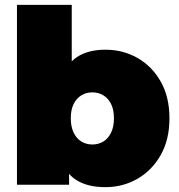

<svg xmlns="http://www.w3.org/2000/svg" viewBox="-20 -762 740 792"><path d="M415 10Q340 10 294 -20Q278 -30 265 -45V0H50V-742H276V-509Q286 -519 298 -527Q344 -557 415 -557Q487 -557 547 -523Q607 -489 643 -425.5Q679 -362 679 -274Q679 -186 643 -122.5Q607 -59 547 -24.5Q487 10 415 10ZM361 -166Q386 -166 406 -178Q426 -190 438 -214.5Q450 -239 450 -274Q450 -310 438 -333.5Q426 -357 406 -369Q386 -381 361 -381Q336 -381 316 -369Q296 -357 284 -333.5Q272 -310 272 -274Q272 -239 284 -214.5Q296 -190 316 -178Q336 -166 361 -166Z"/></svg>

Font: Montserrat Thin Black
Style: Regular
Weight: 900
Version: Version 9.000